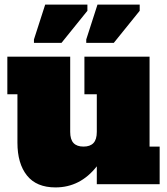

<svg xmlns="http://www.w3.org/2000/svg" viewBox="-20 -803 726 837"><path d="M676 -164V0H402V-78Q330 14 222 14Q139 14 97.5 -38Q56 -90 56 -181V-392H12V-556H286V-228Q286 -195 300.5 -179.5Q315 -164 344 -164Q373 -164 387.5 -179.5Q402 -195 402 -228V-392H348V-556H632V-164ZM128 -616V-631L177 -783H361V-756L248 -616ZM356 -616V-631L405 -783H589V-756L476 -616Z"/></svg>

Font: Alfa Slab One
Style: Regular
Weight: 400
Designer: JM Sole
Foundry: JM Sole
Version: Version 2.000